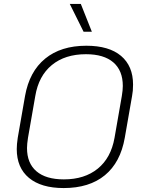

<svg xmlns="http://www.w3.org/2000/svg" viewBox="-20 -943 718 974"><path d="M65 -187Q65 -211 70 -244L107 -456Q129 -580 209 -645.5Q289 -711 418 -711Q533 -711 594 -659.5Q655 -608 655 -514Q655 -481 650 -456L613 -244Q591 -119 512 -54Q433 11 303 11Q189 11 127 -40.5Q65 -92 65 -187ZM561 -244 598 -456Q603 -486 603 -507Q603 -585 555 -626.5Q507 -668 416 -668Q310 -668 243 -613Q176 -558 159 -456L122 -244Q117 -212 117 -192Q117 -115 165 -74Q213 -33 304 -33Q409 -33 476 -87.5Q543 -142 561 -244ZM334 -923H390L446 -782H404Z"/></svg>

Font: KoHo Light
Style: Italic
Weight: 300
Italic angle: -10°
Version: Version 1.000; ttfautohint (v1.6)